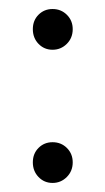

<svg xmlns="http://www.w3.org/2000/svg" viewBox="-20 -400 234 428"><path d="M97.2 -379.9Q116.2 -379.9 129.2 -366.9Q142.1 -354 142.1 -335Q142.1 -315.4 128.9 -302.2Q115.7 -289.1 97.2 -289.1Q78.6 -289.1 65.9 -302.2Q53.2 -315.4 53.2 -335Q53.2 -354.5 65.9 -367.2Q78.6 -379.9 97.2 -379.9ZM97.2 -83Q116.2 -83 129.2 -70.1Q142.1 -57.1 142.1 -38.1Q142.1 -18.6 128.9 -5.4Q115.7 7.8 97.2 7.8Q78.6 7.8 65.9 -5.4Q53.2 -18.6 53.2 -38.1Q53.2 -57.6 65.9 -70.3Q78.6 -83 97.2 -83Z"/></svg>

Font: Montserrat arm Light
Style: Regular
Weight: 300
Designer: Julieta Ulanovsky
Foundry: Julieta Ulanovsky
Version: Version 6.000;PS 006.000;hotconv 1.0.88;makeotf.lib2.5.64775